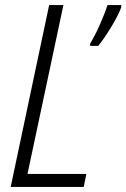

<svg xmlns="http://www.w3.org/2000/svg" viewBox="-20 -734 496 754"><path d="M22 0 173 -714H229L88 -51H319L309 0ZM334 -554H366Q391 -585 418 -630Q445 -675 456 -705V-714H402Q392 -682 372.5 -638Q353 -594 334 -563Z"/></svg>

Font: Noto Sans Display SemiCondensed Light
Style: Italic
Weight: 300
Width: 4
Italic angle: -12°
Designer: Monotype Design Team
Foundry: Monotype Imaging Inc.
Version: Version 1.900